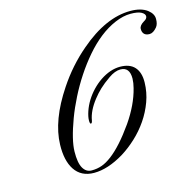

<svg xmlns="http://www.w3.org/2000/svg" viewBox="-102 -793 918 902"><g transform="rotate(-15 357.5 -342.5)"><path d="M396.5 -415Q445.8 -447.8 493.2 -447.8Q540.5 -447.8 564 -421.4Q587.4 -395 586.4 -346.9Q585.4 -298.8 569.1 -254.2Q552.7 -209.5 526.1 -170.7Q499.5 -131.8 465.1 -99.9Q430.7 -67.9 393.6 -44.9Q314.9 2.4 248 2.4Q185.1 2.4 153.8 -45.4Q125 -89.8 127 -166.5Q129.9 -284.2 222.7 -422.9Q281.2 -511.2 359.9 -578.1Q488.3 -688.5 607.9 -688.5Q660.2 -688.5 689.9 -666Q716.3 -645.5 715.3 -620.1Q715.3 -595.7 704.6 -582.5Q686 -560.1 668.2 -560.1Q650.4 -560.1 641.8 -569.3Q633.3 -578.6 633.8 -594.7Q634.3 -610.8 657.2 -624.5Q673.3 -632.8 673.8 -644.8Q674.3 -656.7 657.7 -666Q641.1 -675.3 605.5 -675.3Q569.8 -675.3 529.5 -658.2Q489.3 -641.1 451.7 -611.6Q414.1 -582 379.9 -542.2Q345.7 -502.4 316.2 -457.5Q286.6 -412.6 262.5 -364.7Q238.3 -316.9 221.2 -271Q185.1 -173.8 184.1 -118.4Q183.1 -63 198 -37.4Q212.9 -11.7 239.5 -11.7Q266.1 -11.7 289.1 -19.8Q312 -27.8 337.9 -47.4Q391.6 -87.9 455.6 -178.7Q510.3 -257.8 529.3 -334Q535.6 -357.9 536.1 -378.9Q536.6 -435.1 491.7 -435.1Q465.3 -435.1 434.1 -413.3Q402.8 -391.6 383.1 -372.8Q363.3 -354 346.2 -332Q308.1 -283.2 300.8 -238.3Q298.3 -225.1 292.7 -225.1Q287.1 -225.1 287.4 -242.4Q287.6 -259.8 296.1 -285.2Q304.7 -310.5 319.3 -334.2Q334 -357.9 353.8 -378.7Q373.5 -399.4 396.5 -415Z"/></g></svg>

Font: Pinyon Script
Style: Regular
Weight: 400
Designer: Nicole Fally
Foundry: Nicole Fally
Version: Version 1.005